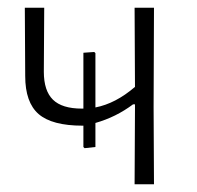

<svg xmlns="http://www.w3.org/2000/svg" viewBox="-20 -475 508 495"><path d="M327 0 328 -195V-206H323Q279 -173 226 -158V-96L198 -93L195 -96V-151H193Q114 -151 79.5 -181Q45 -211 45 -279L44 -455H94L93 -290Q93 -241 116.5 -218Q140 -195 191 -195H195V-339L223 -341L226 -338V-198Q278 -208 328 -251L327 -455H377L376 -198L377 0Z"/></svg>

Font: t
Style: Regular
Weight: 300
Designer: Juan Pablo del Peral
Foundry: Huerta Tipografica
Version: Version 2.004; ttfautohint (v1.8.1)